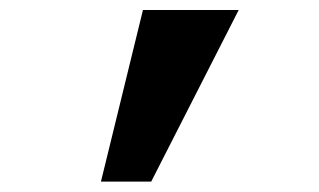

<svg xmlns="http://www.w3.org/2000/svg" viewBox="-20 -713 626 377"><path d="M178.2 -356.4 260.7 -693.4H448.7L276.9 -356.4Z"/></svg>

Font: Cascadia Code PL
Style: Bold
Weight: 700
Monospace: yes
Designer: Aaron Bell
Foundry: Saja Typeworks
Version: Version 2404.023; ttfautohint (v1.8.4)